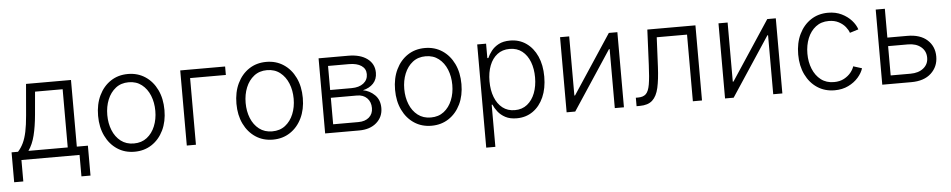

<svg xmlns="http://www.w3.org/2000/svg" viewBox="-42 -870 6887 1390"><g transform="rotate(-5 3402.0 -174.5)"><path d="M19 155.8V-61.5H65.9Q89.4 -87.4 105.2 -120.6Q121.1 -153.8 131.1 -201.4Q141.1 -249 147 -318.8L166.5 -545.9H493.2V-61.5H573.7V155.8H507.8V0H85.4V155.8ZM141.6 -61.5H427.2V-484.4H226.6L211.9 -318.8Q204.1 -231.9 188.2 -168.5Q172.4 -105 141.6 -61.5Z M907.2 11.7Q835.9 11.7 781.7 -24.2Q727.5 -60.1 696.8 -123.5Q666 -187 666 -270Q666 -354 696.8 -417.7Q727.5 -481.4 781.7 -517.3Q835.9 -553.2 907.2 -553.2Q978 -553.2 1032.5 -517.3Q1086.9 -481.4 1117.7 -417.7Q1148.4 -354 1148.4 -270Q1148.4 -187 1117.7 -123.5Q1086.9 -60.1 1032.5 -24.2Q978 11.7 907.2 11.7ZM907.2 -48.3Q963.4 -48.3 1002.2 -78.6Q1041 -108.9 1061.5 -159.2Q1082 -209.5 1082 -270Q1082 -331.1 1061.5 -381.6Q1041 -432.1 1002 -462.6Q962.9 -493.2 907.2 -493.2Q851.6 -493.2 812.7 -462.6Q773.9 -432.1 753.4 -381.6Q732.9 -331.1 732.9 -270Q732.9 -209.5 753.2 -159.2Q773.4 -108.9 812.5 -78.6Q851.6 -48.3 907.2 -48.3Z M1613.3 -545.9V-484.4H1353.5V0H1287.1V-545.9Z M1912.6 11.7Q1841.3 11.7 1787.1 -24.2Q1732.9 -60.1 1702.1 -123.5Q1671.4 -187 1671.4 -270Q1671.4 -354 1702.1 -417.7Q1732.9 -481.4 1787.1 -517.3Q1841.3 -553.2 1912.6 -553.2Q1983.4 -553.2 2037.8 -517.3Q2092.3 -481.4 2123 -417.7Q2153.8 -354 2153.8 -270Q2153.8 -187 2123 -123.5Q2092.3 -60.1 2037.8 -24.2Q1983.4 11.7 1912.6 11.7ZM1912.6 -48.3Q1968.8 -48.3 2007.6 -78.6Q2046.4 -108.9 2066.9 -159.2Q2087.4 -209.5 2087.4 -270Q2087.4 -331.1 2066.9 -381.6Q2046.4 -432.1 2007.3 -462.6Q1968.3 -493.2 1912.6 -493.2Q1856.9 -493.2 1818.1 -462.6Q1779.3 -432.1 1758.8 -381.6Q1738.3 -331.1 1738.3 -270Q1738.3 -209.5 1758.5 -159.2Q1778.8 -108.9 1817.9 -78.6Q1856.9 -48.3 1912.6 -48.3Z M2292.5 0V-545.9H2507.8Q2595.2 -545.9 2646 -508.1Q2696.8 -470.2 2696.8 -406.2Q2696.8 -358.9 2668.5 -328.6Q2640.1 -298.3 2592.3 -287.6Q2641.1 -278.8 2677.5 -243.2Q2713.9 -207.5 2713.9 -147.9Q2713.9 -83.5 2666.5 -41.7Q2619.1 0 2539.6 0ZM2356 -61H2539.6Q2588.4 -61 2617.2 -86.2Q2646 -111.3 2646 -153.8Q2646 -198.7 2618.7 -226.1Q2591.3 -253.4 2546.4 -253.4H2356ZM2356 -310.1H2511.7Q2566.4 -310.1 2598.4 -335Q2630.4 -359.9 2630.4 -401.4Q2630.4 -440.9 2597.9 -462.9Q2565.4 -484.9 2507.8 -484.9H2356Z M3065.4 11.7Q2994.1 11.7 2939.9 -24.2Q2885.7 -60.1 2855 -123.5Q2824.2 -187 2824.2 -270Q2824.2 -354 2855 -417.7Q2885.7 -481.4 2939.9 -517.3Q2994.1 -553.2 3065.4 -553.2Q3136.2 -553.2 3190.7 -517.3Q3245.1 -481.4 3275.9 -417.7Q3306.6 -354 3306.6 -270Q3306.6 -187 3275.9 -123.5Q3245.1 -60.1 3190.7 -24.2Q3136.2 11.7 3065.4 11.7ZM3065.4 -48.3Q3121.6 -48.3 3160.4 -78.6Q3199.2 -108.9 3219.7 -159.2Q3240.2 -209.5 3240.2 -270Q3240.2 -331.1 3219.7 -381.6Q3199.2 -432.1 3160.2 -462.6Q3121.1 -493.2 3065.4 -493.2Q3009.8 -493.2 2970.9 -462.6Q2932.1 -432.1 2911.6 -381.6Q2891.1 -331.1 2891.1 -270Q2891.1 -209.5 2911.4 -159.2Q2931.6 -108.9 2970.7 -78.6Q3009.8 -48.3 3065.4 -48.3Z M3445.3 204.1V-545.9H3509.8V-440.9H3517.1Q3527.8 -465.8 3547.9 -491.7Q3567.9 -517.6 3601.1 -535.4Q3634.3 -553.2 3684.6 -553.2Q3751 -553.2 3801.5 -517.8Q3852.1 -482.4 3880.4 -419.2Q3908.7 -356 3908.7 -271.5Q3908.7 -186.5 3880.6 -122.8Q3852.5 -59.1 3802 -23.7Q3751.5 11.7 3684.6 11.7Q3635.3 11.7 3602.1 -6.1Q3568.8 -23.9 3548.3 -50.3Q3527.8 -76.7 3517.1 -102.1H3511.7V204.1ZM3675.8 -48.3Q3729 -48.3 3766.1 -78.1Q3803.2 -107.9 3822.5 -158.4Q3841.8 -209 3841.8 -272Q3841.8 -334.5 3822.8 -384.5Q3803.7 -434.6 3766.6 -463.9Q3729.5 -493.2 3675.8 -493.2Q3623 -493.2 3586.2 -464.8Q3549.3 -436.5 3530 -386.7Q3510.7 -336.9 3510.7 -272Q3510.7 -207 3530.3 -156.5Q3549.8 -106 3586.7 -77.1Q3623.5 -48.3 3675.8 -48.3Z M4463.9 0H4397.5V-428.7H4392.6L4109.9 0H4047.4V-545.9H4113.8V-116.2H4118.7L4401.9 -545.9H4463.9Z M4555.7 0V-61.5H4572.3Q4609.4 -61.5 4629.2 -80.3Q4648.9 -99.1 4657.5 -148.4Q4666 -197.8 4669.9 -289.6L4681.6 -545.9H5031.2V0H4964.8V-484.4H4744.6L4734.4 -269Q4730 -178.2 4716.6 -118.4Q4703.1 -58.6 4671.1 -29.3Q4639.2 0 4579.1 0Z M5615.2 0H5548.8V-428.7H5543.9L5261.2 0H5198.7V-545.9H5265.1V-116.2H5270L5553.2 -545.9H5615.2Z M5995.1 10.3Q5923.8 10.3 5869.6 -25.4Q5815.4 -61 5784.7 -124.3Q5753.9 -187.5 5753.9 -270.5Q5753.9 -354.5 5784.7 -418Q5815.4 -481.4 5869.6 -517.3Q5923.8 -553.2 5995.1 -553.2Q6050.3 -553.2 6093.3 -532.2Q6136.2 -511.2 6164.6 -479.5Q6192.9 -447.8 6203.6 -414.1L6140.6 -394.5Q6134.3 -415 6116 -438Q6097.7 -460.9 6067.1 -477.1Q6036.6 -493.2 5995.1 -493.2Q5939.5 -493.2 5900.6 -463.1Q5861.8 -433.1 5841.3 -382.6Q5820.8 -332 5820.8 -270.5Q5820.8 -210 5841.3 -159.7Q5861.8 -109.4 5900.6 -79.3Q5939.5 -49.3 5995.1 -49.3Q6037.6 -49.3 6068.4 -65.9Q6099.1 -82.5 6118.2 -106.2Q6137.2 -129.9 6143.1 -150.9L6205.6 -131.3Q6195.3 -97.7 6166.7 -64.9Q6138.2 -32.2 6094.5 -11Q6050.8 10.3 5995.1 10.3Z M6407.7 -336.4H6552.2Q6646 -336.4 6697.3 -289.8Q6748.5 -243.2 6748.5 -169.4Q6748.5 -96.2 6697 -48.1Q6645.5 0 6552.2 0H6341.3V-545.9H6407.7ZM6407.7 -274.4V-61.5H6552.2Q6610.4 -61.5 6646.2 -90.3Q6682.1 -119.1 6682.1 -166.5Q6682.1 -215.3 6646.2 -244.9Q6610.4 -274.4 6552.2 -274.4Z"/></g></svg>

Font: Inter Light
Style: Regular
Weight: 300
Designer: Rasmus Andersson
Foundry: rsms
Version: Version 4.000;git-a52131595